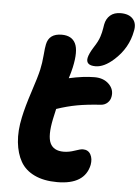

<svg xmlns="http://www.w3.org/2000/svg" viewBox="-58 -890 693 948"><g transform="rotate(5 288.5 -416.0)"><path d="M399.9 -573.2Q375 -573.2 364.5 -583Q354 -592.8 357.9 -611.8Q362.3 -632.3 382.8 -665Q393.1 -680.7 400.4 -694.6Q407.7 -708.5 411.9 -721.9Q416 -735.4 417.7 -742.7Q419.4 -750 421.9 -764.2Q424.3 -778.3 424.8 -782.2Q430.2 -811 449.7 -828.1Q469.2 -845.2 502 -845.2Q543 -845.2 562.7 -822.8Q582.5 -800.3 574.2 -763.2Q558.6 -677.2 490.2 -616.2Q442.4 -573.2 399.9 -573.2ZM261.2 13.2Q194.8 13.2 148.7 -8.8Q102.5 -30.8 79.8 -70.6Q57.1 -110.4 51.3 -166.3Q45.4 -222.2 60.1 -290Q71.3 -343.8 96.4 -419.9Q121.6 -496.1 129.9 -533.2Q137.2 -565.9 140.4 -605.2Q143.6 -644.5 147 -659.2Q157.7 -713.9 221.2 -713.9Q271 -713.9 289.1 -677Q307.1 -640.1 289.1 -558.1Q284.2 -535.2 273.9 -502.9Q346.2 -519 400.9 -519Q445.8 -519 472.4 -492.4Q499 -465.8 492.2 -430.2Q489.3 -412.6 476.1 -400.1Q462.9 -387.7 443.8 -386.2Q375 -381.8 325.9 -372.8Q276.9 -363.8 225.1 -346.2Q221.7 -332.5 213.9 -295.9Q196.3 -210.9 213.1 -175Q230 -139.2 279.8 -139.2Q306.2 -139.2 334.5 -149.2Q362.8 -159.2 374 -159.2Q400.9 -159.2 412.6 -137.7Q424.3 -116.2 418.9 -85.9Q397.9 13.2 261.2 13.2Z"/></g></svg>

Font: Shantell Sans Normal
Style: Bold Italic
Weight: 700
Italic angle: -11.31°
Designer: Stephen Nixon, Anya Danilova, Shantell Martin
Foundry: Arrow Type
Version: Version 1.006;[559af2be0]